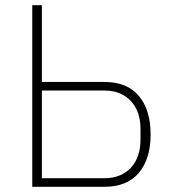

<svg xmlns="http://www.w3.org/2000/svg" viewBox="-20 -718 655 738"><path d="M104 -698H141V-403H381Q469 -403 514 -349Q559 -295 559 -201Q559 -108 514 -54Q469 0 381 0H104ZM381 -33Q416 -33 442 -44.5Q468 -56 485.5 -76Q503 -96 511.5 -122.5Q520 -149 520 -179V-224Q520 -254 511.5 -280.5Q503 -307 485.5 -327Q468 -347 442 -358.5Q416 -370 381 -370H141V-33Z"/></svg>

Font: IBM Plex Sans ExtLt
Style: Regular
Weight: 200
Designer: Mike Abbink, Paul van der Laan, Pieter van Rosmalen
Foundry: Bold Monday
Version: Version 3.005